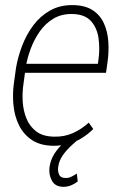

<svg xmlns="http://www.w3.org/2000/svg" viewBox="-20 -558 480 749"><path d="M189 10.7Q137.7 10.3 104.7 -11.7Q71.8 -33.7 54.2 -69.3Q36.6 -105 32.5 -147.9Q28.3 -190.9 34.2 -233.4L42.5 -293Q49.8 -335.9 66.4 -379.6Q83 -423.3 110.1 -459.5Q137.2 -495.6 176 -517.3Q214.8 -539.1 266.1 -538.1Q313.5 -537.1 342.5 -517.6Q371.6 -498 385.7 -466.3Q399.9 -434.6 402.6 -395.3Q405.3 -356 399.4 -315.4L393.6 -273.9H63L69.3 -309.1H361.8L363.8 -323.2Q370.1 -365.2 364.7 -406.5Q359.4 -447.8 335.7 -474.9Q312 -502 263.7 -503.4Q220.7 -504.4 189 -485.6Q157.2 -466.8 135 -435.1Q112.8 -403.3 99.1 -366Q85.4 -328.6 80.1 -293L71.8 -232.4Q66.4 -197.8 68.6 -161.6Q70.8 -125.5 83.7 -94.5Q96.7 -63.5 122.6 -44.4Q148.4 -25.4 191.4 -24.9Q231 -23.9 264.4 -38.8Q297.9 -53.7 326.2 -79.6L343.8 -54.7Q322.8 -33.7 298.3 -18.8Q273.9 -3.9 246.3 3.4Q218.8 10.7 189 10.7ZM277.3 -38.6 298.8 -24.4Q279.8 -9.8 260.3 8.1Q240.7 25.9 225.6 46.9Q210.4 67.9 207 93.8Q204.6 109.4 210.4 122.8Q216.3 136.2 234.4 136.2Q247.1 137.2 258.5 131.3Q270 125.5 279.8 119.1L283.2 149.9Q271.5 159.2 257.8 164.8Q244.1 170.4 229 170.9Q195.8 170.9 182.9 147.5Q169.9 124 172.9 96.2Q176.3 66.9 192.1 42Q208 17.1 231 -2.9Q253.9 -22.9 277.3 -38.6Z"/></svg>

Font: Roboto Condensed ExtraLight
Style: Italic
Weight: 250
Italic angle: -12°
Designer: Christian Robertson
Foundry: Google
Version: Version 3.008; 2023